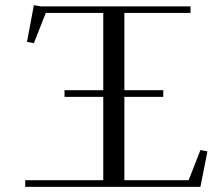

<svg xmlns="http://www.w3.org/2000/svg" viewBox="-20 -727 866 747"><path d="M78.1 0V-25.9H381.8V-350.1H231V-376H381.8V-676.8H158.2L111.8 -559.1L85 -564L111.8 -707L139.2 -702.1H721.2V-676.8H463.9V-376H615.2V-350.1H463.9V-25.9H713.9L759.8 -143.1L787.1 -138.2L759.8 0Z"/></svg>

Font: Dehuti Alt
Style: Book
Weight: 400
Version: Version 1.2